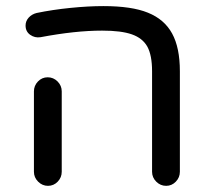

<svg xmlns="http://www.w3.org/2000/svg" viewBox="-20 -601 685 627"><path d="M476.6 -40V-368.2Q476.6 -420.9 460.9 -449.2Q445.3 -476.6 410.6 -488.8Q376 -501 313.5 -501Q225.6 -501 112.3 -479.5Q93.8 -476.6 78.6 -487.3Q63.5 -498 63.5 -517.6Q63.5 -532.2 73.7 -543.5Q84 -554.7 99.6 -558.6Q151.4 -569.3 210 -575.2Q268.6 -581.1 317.4 -581.1Q410.2 -581.1 462.9 -559.6Q516.6 -538.1 542 -491.7Q567.4 -445.3 567.4 -368.2V-40Q567.4 -21.5 554.2 -7.8Q541 5.9 522.5 5.9Q503.9 5.9 490.2 -7.8Q476.6 -21.5 476.6 -40ZM90.8 -40V-302.7Q90.8 -321.3 104 -335Q117.2 -348.6 135.7 -348.6Q154.3 -348.6 168 -335Q181.6 -321.3 181.6 -302.7V-40Q181.6 -21.5 168.5 -7.8Q155.3 5.9 136.7 5.9Q118.2 5.9 104.5 -7.8Q90.8 -21.5 90.8 -40Z"/></svg>

Font: KTXP_ComRound
Style: Medium
Weight: 500
Version: Version 1.01;May 16, 2022;FontCreator 13.0.0.2683 64-bit